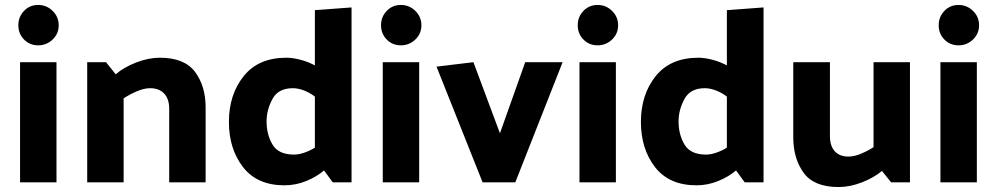

<svg xmlns="http://www.w3.org/2000/svg" viewBox="-20 -736 4026 775"><path d="M217 -634Q217 -600 192.5 -576.5Q168 -553 134 -553Q100 -553 77 -576.5Q54 -600 54 -634Q54 -668 77 -692Q100 -716 134 -716Q168 -716 192.5 -692Q217 -668 217 -634ZM208 -485V0H61V-485Z M625 -503Q725 -503 767.5 -445.5Q810 -388 810 -303V0H663V-297Q663 -337 642.5 -358.5Q622 -380 586 -380Q562 -380 532.5 -367.5Q503 -355 479 -339V0H332V-485H408L447 -436Q479 -464 529 -483.5Q579 -503 625 -503Z M1167 -112Q1186 -112 1209 -120Q1232 -128 1251 -140V-346Q1232 -361 1208 -370.5Q1184 -380 1162 -380Q1103 -380 1079.5 -336Q1056 -292 1056 -246Q1056 -193 1080 -152.5Q1104 -112 1167 -112ZM1399 -706V0H1323L1288 -48Q1259 -23 1216.5 -5.5Q1174 12 1128 12Q1018 12 961 -61.5Q904 -135 904 -244Q904 -354 963.5 -428.5Q1023 -503 1136 -503Q1161 -503 1192 -495Q1223 -487 1251 -472V-695Z M1681 -634Q1681 -600 1656.5 -576.5Q1632 -553 1598 -553Q1564 -553 1541 -576.5Q1518 -600 1518 -634Q1518 -668 1541 -692Q1564 -716 1598 -716Q1632 -716 1656.5 -692Q1681 -668 1681 -634ZM1672 -485V0H1525V-485Z M1928 0 1742 -467 1891 -485 1998 -198 2100 -485H2251L2060 0Z M2475 -634Q2475 -600 2450.5 -576.5Q2426 -553 2392 -553Q2358 -553 2335 -576.5Q2312 -600 2312 -634Q2312 -668 2335 -692Q2358 -716 2392 -716Q2426 -716 2450.5 -692Q2475 -668 2475 -634ZM2466 -485V0H2319V-485Z M2830 -112Q2849 -112 2872 -120Q2895 -128 2914 -140V-346Q2895 -361 2871 -370.5Q2847 -380 2825 -380Q2766 -380 2742.5 -336Q2719 -292 2719 -246Q2719 -193 2743 -152.5Q2767 -112 2830 -112ZM3062 -706V0H2986L2951 -48Q2922 -23 2879.5 -5.5Q2837 12 2791 12Q2681 12 2624 -61.5Q2567 -135 2567 -244Q2567 -354 2626.5 -428.5Q2686 -503 2799 -503Q2824 -503 2855 -495Q2886 -487 2914 -472V-695Z M3365 19Q3265 19 3223.5 -39Q3182 -97 3182 -181V-485H3330V-187Q3330 -147 3349.5 -125.5Q3369 -104 3405 -104Q3428 -104 3455.5 -115.5Q3483 -127 3506 -142V-485H3653V0H3577L3540 -46Q3508 -19 3459.5 0Q3411 19 3365 19Z M3932 -634Q3932 -600 3907.5 -576.5Q3883 -553 3849 -553Q3815 -553 3792 -576.5Q3769 -600 3769 -634Q3769 -668 3792 -692Q3815 -716 3849 -716Q3883 -716 3907.5 -692Q3932 -668 3932 -634ZM3923 -485V0H3776V-485Z"/></svg>

Font: Palanquin Dark Medium
Style: Regular
Weight: 500
Designer: Pria Ravichandran
Version: Version 1.001